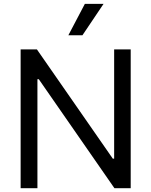

<svg xmlns="http://www.w3.org/2000/svg" viewBox="-20 -986 793 1006"><path d="M664.8 -727.3V0H579.5L183.2 -571H176.1V0H88.1V-727.3H173.3L571 -154.8H578.1V-727.3ZM338.1 -801.1 424.7 -965.9H522.7L411.9 -801.1Z"/></svg>

Font: Inter Zeller
Style: Regular
Weight: 400
Designer: Rasmus Andersson; Joe Bland
Foundry: zeller
Version: Version 3.015;git-dec3a8cb1